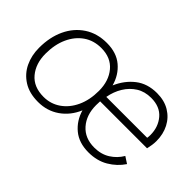

<svg xmlns="http://www.w3.org/2000/svg" viewBox="-71 -799 1099 1099"><g transform="rotate(45 478.0 -250.0)"><path d="M268 9Q197 9 149 -21.5Q101 -52 77 -102.5Q53 -153 53 -215Q53 -301 84 -367Q115 -433 172.5 -471Q230 -509 308 -509Q387 -509 436 -467.5Q485 -426 503 -360Q532 -427 584.5 -468Q637 -509 714 -509Q774 -509 817 -483Q860 -457 883 -412.5Q906 -368 906 -312Q906 -296 903.5 -279Q901 -262 897 -245H517Q516 -229 516 -213Q516 -134 560 -84Q604 -34 680 -34Q735 -34 775.5 -59.5Q816 -85 840 -126L880 -100Q848 -52 796.5 -21.5Q745 9 676 9Q599 9 550 -31.5Q501 -72 482 -137Q453 -69 397 -30Q341 9 268 9ZM270 -34Q327 -34 372.5 -65.5Q418 -97 444 -153Q470 -209 470 -283Q470 -363 427 -414.5Q384 -466 306 -466Q245 -466 199.5 -434.5Q154 -403 128.5 -347Q103 -291 103 -217Q103 -137 146 -85.5Q189 -34 270 -34ZM524 -288H855Q857 -300 857 -312Q857 -377 819 -421.5Q781 -466 710 -466Q658 -466 620 -442Q582 -418 557.5 -378Q533 -338 524 -288Z"/></g></svg>

Font: Work Sans Light
Style: Italic
Weight: 300
Italic angle: -13°
Designer: Wei Huang
Foundry: Wei Huang
Version: Version 2.010; ttfautohint (v1.8.3)